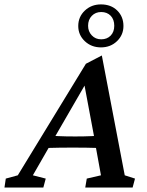

<svg xmlns="http://www.w3.org/2000/svg" viewBox="-63 -839 658 859"><path d="M-43 0 -37.1 -40 16.6 -54.7 321.3 -553.7 392.6 -590.8 495.1 -54.7 541 -40 530.3 0H318.4L325.2 -40L388.7 -54.7L363.3 -194.3L358.4 -225.6L310.5 -481.4L334 -488.3L182.6 -226.6L166 -197.3L84 -54.7L141.6 -40L130.9 0ZM138.7 -176.8 149.4 -232.4Q168 -231.4 198.2 -230Q228.5 -228.5 273.4 -228.5Q316.4 -228.5 347.2 -230Q377.9 -231.4 395.5 -232.4L384.8 -176.8Q355.5 -177.7 324.7 -178.2Q293.9 -178.7 261.7 -178.7Q230.5 -178.7 200.7 -178.2Q170.9 -177.7 138.7 -176.8ZM388.7 -627Q345.7 -627 316.4 -654.8Q287.1 -682.6 287.1 -722.7Q287.1 -763.7 316.4 -791.5Q345.7 -819.3 388.7 -819.3Q433.6 -819.3 461.4 -792Q489.3 -764.6 489.3 -722.7Q489.3 -682.6 460.4 -654.8Q431.6 -627 388.7 -627ZM389.6 -663.1Q416 -663.1 432.1 -679.7Q448.2 -696.3 448.2 -723.6Q448.2 -752 432.1 -768.6Q416 -785.2 389.6 -785.2Q364.3 -785.2 347.7 -768.1Q331.1 -751 331.1 -723.6Q331.1 -698.2 347.7 -680.7Q364.3 -663.1 389.6 -663.1Z"/></svg>

Font: Crimson Pro ExtraLight Medium
Style: Italic
Weight: 500
Italic angle: -12°
Version: Version 1.002